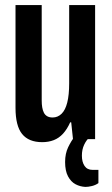

<svg xmlns="http://www.w3.org/2000/svg" viewBox="-20 -547 439 755"><path d="M316 188Q295 187 277 177.5Q259 168 247.5 146.5Q236 125 236 90Q236 57 248 32Q260 7 275 -12H333V-8Q320 3 311 22Q302 41 302 65Q302 90 312.5 105.5Q323 121 344 121H367V173Q356 181 341.5 184.5Q327 188 316 188ZM146 12Q93 12 67 -20Q41 -52 41 -123V-527H144V-152Q144 -137 146 -125Q148 -113 152.5 -104Q157 -95 165.5 -90Q174 -85 187 -85Q207 -85 222 -99.5Q237 -114 244.5 -144Q252 -174 252 -219V-527H354V0H267L260 -66H256Q244 -39 228 -21.5Q212 -4 191.5 4Q171 12 146 12Z"/></svg>

Font: Archivo ExtraCondensed SemiBold
Style: Regular
Weight: 600
Width: 2
Designer: Hector Gatti
Foundry: Omnibus-Type
Version: Version 2.001